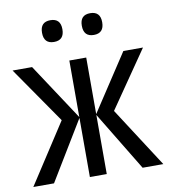

<svg xmlns="http://www.w3.org/2000/svg" viewBox="-82 -801 764 870"><g transform="rotate(-10 300.0 -365.5)"><path d="M261.2 -275.9V-536.1H338.9V-275.9L509.8 -536.1H600.1L420.9 -275.9L599.1 0H503.9L338.9 -272V0H261.2V-272L96.2 0H1L180.2 -275.9L0 -536.1H89.8ZM208 -731Q254.9 -731 254.9 -681.2Q254.9 -630.9 208 -630.9Q161.1 -630.9 161.1 -681.2Q161.1 -731 208 -731ZM391.1 -731Q438 -731 438 -681.2Q438 -630.9 391.1 -630.9Q344.2 -630.9 344.2 -681.2Q344.2 -731 391.1 -731Z"/></g></svg>

Font: WenQuanYi Micro Hei Mono
Style: Regular
Weight: 400
Foundry: Ascender Corporation
Version: Version 0.2.0-beta